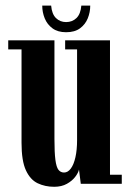

<svg xmlns="http://www.w3.org/2000/svg" viewBox="-20 -670 474 700"><path d="M177.5 11Q144.5 11 117.5 -1.8Q90.5 -14.5 74.5 -49Q58.5 -83.5 58.5 -149.5V-490H10V-523H178.5V-163Q178.5 -113.5 182 -87Q185.5 -60.5 193.2 -50.8Q201 -41 213.5 -41Q227.5 -41 238.2 -55.5Q249 -70 255 -96.8Q261 -123.5 261 -159V-490H217.5V-523H381V-33H424V0H274.5L268 -52Q265.5 -40 254.2 -25.2Q243 -10.5 223.8 0.2Q204.5 11 177.5 11ZM221 -552.5Q190.5 -552.5 171.2 -566.8Q152 -581 143 -603.2Q134 -625.5 134 -649.5H166.5Q169 -619 184 -604.2Q199 -589.5 221 -589.5Q243.5 -589.5 258.8 -604.2Q274 -619 276.5 -649.5H309Q309 -625.5 300 -603.2Q291 -581 271.8 -566.8Q252.5 -552.5 221 -552.5Z"/></svg>

Font: Imbue 24pt
Style: Bold
Weight: 700
Designer: Tyler Finck
Foundry: Etcetera Type Company
Version: Version 1.102